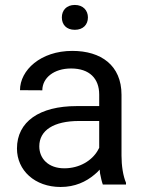

<svg xmlns="http://www.w3.org/2000/svg" viewBox="-20 -743 582 773"><path d="M382.8 -44.9C386.2 -27.8 389.6 -11.7 394 0H487.3V-7.3C475.6 -34.2 469.2 -75.7 469.2 -116.2V-361.3C469.2 -480 386.7 -538.1 271 -538.1C143.6 -538.1 60.5 -460.4 60.5 -379.9L150.4 -379.4C150.4 -429.2 196.8 -467.3 266.1 -467.3C340.3 -467.3 379.4 -426.8 379.4 -362.3V-315.9H288.6C139.2 -315.9 48.3 -253.4 48.3 -145C48.3 -57.1 120.1 9.8 224.1 9.8C282.2 9.8 326.7 -11.7 359.9 -39.6C367.7 -45.9 375 -52.7 381.3 -60.1C381.8 -55.2 382.3 -50.3 382.8 -44.9ZM373 -136.2C350.1 -97.2 301.3 -65.4 238.8 -65.4C174.8 -65.4 138.2 -104.5 138.2 -153.8C138.2 -218.3 196.3 -255.9 298.3 -255.9H379.4V-147.9C377.4 -144 375.5 -140.1 373 -136.2ZM229 -672.9C229 -644 247.1 -623 281.2 -623C314.9 -623 334 -644 334 -672.9C334 -700.7 314.9 -723.1 281.2 -723.1C247.1 -723.1 229 -700.7 229 -672.9Z"/></svg>

Font: Bert Sans
Style: Regular
Weight: 400
Designer: Christian Robertson (Google), Cristiano Sobral
Foundry: Google, Cristiano Sobral
Version: Version 3.101